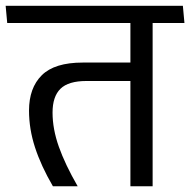

<svg xmlns="http://www.w3.org/2000/svg" viewBox="-43 -653 667 673"><path d="M492 -593.4H414.1V0H492ZM362.8 -572.4H603.5L598 -632.6H357.3ZM-17.7 -572.4H553.4L548 -632.6H-23.2ZM142.5 0H229.3Q185.1 -76.8 163.2 -138.8Q141.2 -200.8 141.2 -258.5Q141.2 -314.5 168.9 -341.8Q196.6 -369.1 260.1 -369.1H445.2V-433.7H247Q148.3 -433.7 103.5 -389.3Q58.7 -344.9 58.7 -265.3Q58.7 -200.7 79.8 -136.1Q100.9 -71.4 142.5 0Z"/></svg>

Font: Anek Devanagari Medium
Style: Regular
Weight: 500
Designer: Kailash Malviya (Devanagari) & Yesha Goshar (Latin)
Foundry: Ek Type
Version: Version 1.003